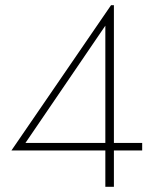

<svg xmlns="http://www.w3.org/2000/svg" viewBox="-20 -720 602 740"><path d="M24 -140H528V-169H406H399H78L386 -621V-159V-152V0H419V-700H408Z"/></svg>

Font: Jost ExtraLight
Style: Regular
Weight: 250
Version: Version 3.710